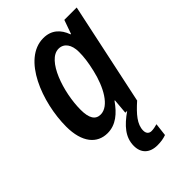

<svg xmlns="http://www.w3.org/2000/svg" viewBox="-232 -639 955 955"><g transform="rotate(-45 246.0 -161.5)"><path d="M197 -80C161 -80 143 -108 143 -167C143 -290 200 -460 280 -460C318 -460 341 -428 341 -377C341 -344 337 -308 325 -258C304 -167 257 -80 197 -80ZM303 0C242 43 203 86 203 147C203 197 234 228 289 228C312 228 332 225 351 218L359 150C345 154 331 157 318 157C301 157 290 146 290 126C290 82 324 44 373 0H374L489 -541H402L376 -468H373C355 -519 320 -551 264 -551C117 -551 33 -328 33 -159C33 -47 83 10 156 10C214 10 257 -27 294 -80H297L290 0Z"/></g></svg>

Font: Noto Sans Display SemiCondensed Medium
Style: Italic
Weight: 500
Width: 4
Italic angle: -12°
Designer: Monotype Design Team
Foundry: Monotype Imaging Inc.
Version: Version 1.900